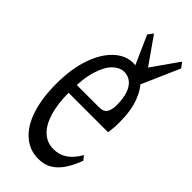

<svg xmlns="http://www.w3.org/2000/svg" viewBox="-243 -804 856 856"><g transform="rotate(45 185.0 -376.0)"><path d="M200.7 4.4Q146.5 4.4 105.7 -30.8Q64.9 -65.9 43 -131.6Q21 -197.3 21 -290Q21 -382.3 44.7 -451.7Q68.4 -521 109.1 -559.3Q149.9 -597.7 198.2 -597.7Q239.3 -597.7 271.7 -569.6Q304.2 -541.5 323.2 -490.7Q342.3 -439.9 342.3 -366.7Q342.3 -346.7 340.8 -329.1Q339.4 -311.5 337.4 -299.8H50.8V-350.1H228.5Q260.3 -350.1 269.8 -367.9Q279.3 -385.7 279.3 -412.6Q279.3 -454.1 269.5 -482.9Q259.8 -511.7 241.2 -526.6Q222.7 -541.5 198.2 -541.5Q171.4 -541.5 146.5 -518.3Q121.6 -495.1 105 -443.4Q88.4 -391.6 88.4 -304.2Q88.4 -230 104.2 -178.2Q120.1 -126.5 149.2 -100.3Q178.2 -74.2 218.3 -74.2Q254.9 -74.2 282.5 -93Q310.1 -111.8 333.5 -151.9L349.1 -131.8Q334 -90.8 314 -60.3Q293.9 -29.8 266.8 -12.7Q239.7 4.4 200.7 4.4ZM170.9 -755.9 291.5 -584H227.5L348.1 -755.9L366.7 -731.4L289.1 -554.2H231L152.3 -731.4Z"/></g></svg>

Font: Scarab Serif
Style: Regular
Weight: 400
Designer: John Roberts
Foundry: Scarab
Version: 1.0